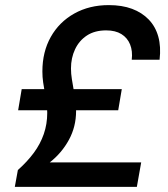

<svg xmlns="http://www.w3.org/2000/svg" viewBox="-20 -732 658 752"><path d="M38 0 50 -66Q87 -99 112.5 -133.5Q138 -168 151.5 -207Q165 -246 165 -290Q165 -311 162 -330.5Q159 -350 155.5 -369.5Q152 -389 149 -409.5Q146 -430 146 -452Q146 -529 179 -587.5Q212 -646 271 -679Q330 -712 406 -712Q458 -712 497 -697.5Q536 -683 562.5 -655.5Q589 -628 600 -588.5Q611 -549 605 -498H496Q500 -532 489.5 -558Q479 -584 455.5 -598.5Q432 -613 396 -613Q351 -613 320.5 -593Q290 -573 274 -539Q258 -505 258 -464Q258 -443 261.5 -422Q265 -401 268.5 -380.5Q272 -360 275 -339Q278 -318 278 -297Q278 -236 250 -184.5Q222 -133 175 -96H533L516 0ZM51 -300 65 -383H457L443 -300Z"/></svg>

Font: DM Sans 24pt SemiBold
Style: Italic
Weight: 600
Italic angle: -10°
Designer: Colophon Foundry, Jonny Pinhorn
Foundry: Colophon Foundry
Version: Version 4.004;gftools[0.9.30]